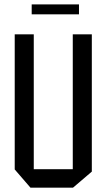

<svg xmlns="http://www.w3.org/2000/svg" viewBox="-20 -867 489 887"><path d="M316.2 0V-708.3H404.2V-74.2L317.2 0ZM120.8 0 48 -84.2V-85.2H316.2V0ZM48 -85.2V-708.3H136V-85.2ZM126.4 -800.9V-846.6H344.9V-800.9Z"/></svg>

Font: Foldit Thin
Style: Regular
Weight: 100
Designer: Sophia Tai
Foundry: Sophia Tai
Version: Version 1.003